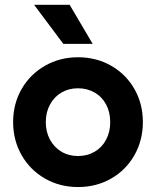

<svg xmlns="http://www.w3.org/2000/svg" viewBox="-20 -752 639 786"><path d="M33.7 -252Q33.7 -327.1 68.6 -387.7Q103.5 -448.2 164.3 -482.9Q225 -517.6 299.3 -517.6Q374.4 -517.6 435 -482.9Q495.6 -448.2 530.3 -387.7Q564.9 -327.1 564.9 -252Q564.9 -177.7 530.3 -116.7Q495.6 -55.7 435 -21Q374.4 13.7 299.3 13.7Q225 13.7 164.3 -21Q103.5 -55.7 68.6 -116.7Q33.7 -177.7 33.7 -252ZM431.2 -252Q431.2 -292.5 414.6 -324Q397.9 -355.5 367.7 -373Q337.4 -390.6 299.3 -390.6Q261.2 -390.6 231.4 -373Q201.7 -355.5 184.6 -324Q167.5 -292.5 167.5 -252Q167.5 -211.9 184.6 -180.4Q201.7 -148.9 231.4 -131.1Q261.1 -113.3 299.3 -113.3Q337.4 -113.3 367.7 -131Q397.9 -148.8 414.5 -180.4Q431.2 -211.9 431.2 -252ZM119.6 -732.4H265.1L359.4 -572.3H239.3Z"/></svg>

Font: Wanted Sans Std Variable
Style: Regular
Weight: 400
Designer: Original Design by Kil Hyung-jin and Kang Hanbin, Wanted Lab, Inc;
Foundry: Wanted Lab, Inc.
Version: Version 1.003;Glyphs 3.2 (3227)